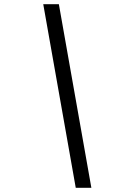

<svg xmlns="http://www.w3.org/2000/svg" viewBox="-20 -730 640 910"><path d="M339 160 185 -710H259L413 160Z"/></svg>

Font: TypoPRO Source Code Pro
Style: Italic
Weight: 500
Italic angle: -11°
Monospace: yes
Designer: Paul D. Hunt, Teo Tuominen
Foundry: Adobe Systems Incorporated
Version: Version 1.030;PS 1.0;hotconv 1.0.84;makeotf.lib2.5.63406